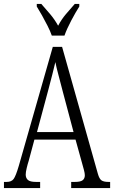

<svg xmlns="http://www.w3.org/2000/svg" viewBox="-20 -951 577 971"><path d="M0 0V-31H14Q38 -31 49 -46Q60 -61 75 -112L247 -714H294L475 -72Q482 -47 493 -39Q504 -31 529 -31H537V0H340V-31H359Q387 -31 398 -39.5Q409 -48 409 -65Q409 -74 404.5 -91.5Q400 -109 395 -126L362 -245H154L125 -137Q120 -122 115 -101Q110 -80 110 -68Q110 -51 121 -41Q132 -31 162 -31H183V0ZM167 -283H352L298 -486Q285 -537 275 -574Q265 -611 260 -637Q254 -610 244.5 -574Q235 -538 225 -499ZM242 -771Q234 -794 220.5 -820.5Q207 -847 192.5 -873Q178 -899 166 -918V-931H189Q213 -904 234.5 -878.5Q256 -853 274 -821Q291 -853 312.5 -878.5Q334 -904 358 -931H381V-918Q363 -890 340.5 -847.5Q318 -805 306 -771Z"/></svg>

Font: Noto Serif ExtraCondensed Light
Style: Regular
Weight: 300
Width: 2
Designer: Monotype Design Team
Foundry: Monotype Imaging Inc.
Version: Version 2.014; ttfautohint (v1.8.4.7-5d5b)